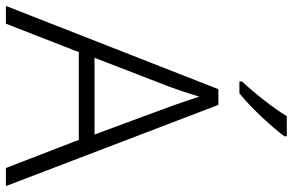

<svg xmlns="http://www.w3.org/2000/svg" viewBox="-190 -849 988 648"><g transform="rotate(90 304.0 -525.0)"><path d="M440 -991V-999H372C346 -955 292 -887 255 -848V-839H295C345 -879 410 -950 440 -991ZM547 -51H608L334 -768H281L0 -51H60L156 -297H452ZM339 -607 434 -350H175L274 -606C283 -631 296 -669 306 -704C316 -673 332 -626 339 -607Z"/></g></svg>

Font: Noto Sans Tamil UI Light
Style: Regular
Weight: 300
Designer: Jelle Bosma - Monotype Design Team
Foundry: Monotype Imaging Inc.
Version: Version 2.004